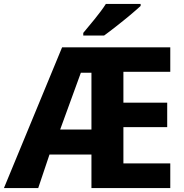

<svg xmlns="http://www.w3.org/2000/svg" viewBox="-22 -954 934 974"><path d="M841.8 -125H604V-309.1H826.2V-433.1H604V-589.8H841.8V-713.9H293L-2 0H171.9L229 -169.9H441.9V0H841.8ZM388.2 -585H441.9V-296.9H283.2ZM515.1 -934.1C500.5 -911.1 481.4 -885.7 458.5 -857.4C435.1 -829.1 415.5 -805.7 400.4 -787.1V-773.9H506.3C522.9 -786.1 543.5 -801.3 567.4 -820.3C591.3 -838.9 614.7 -857.9 637.7 -877C660.2 -896 678.2 -911.6 691.4 -923.8V-934.1Z"/></svg>

Font: Avrile Sans
Style: Bold
Weight: 700
Designer: Monotype Design Team, Google (font), Stefan Peev (BGR Cyrillic), Cristiano Sobral (main changes)
Foundry: The Avrile Sans Project Authors
Version: Version 3.110